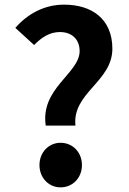

<svg xmlns="http://www.w3.org/2000/svg" viewBox="-20 -793 554 827"><path d="M177 -252H305C290 -393 464 -441 464 -583C464 -711 376 -773 256 -773C169 -773 98 -732 46 -673L127 -599C159 -632 194 -655 238 -655C290 -655 323 -623 323 -573C323 -477 153 -413 177 -252ZM241 14C294 14 333 -28 333 -82C333 -136 294 -178 241 -178C189 -178 150 -136 150 -82C150 -28 189 14 241 14Z"/></svg>

Font: Source Han Sans Old Style Bold
Style: Regular
Weight: 700
Designer: Ryoko NISHIZUKA (kana & ideographs); Paul D. Hunt (Latin, Greek & Cyrillic); Wenlong ZHANG (bopomofo); Sandoll Communica
Foundry: Adobe Systems Incorporated
Version: Version 1.004;PS 1.004;hotconv 1.0.81;makeotf.lib2.5.63406